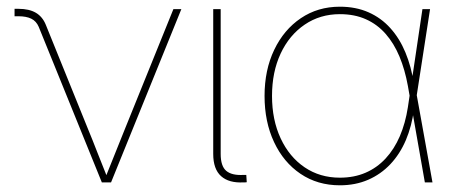

<svg xmlns="http://www.w3.org/2000/svg" viewBox="-20 -550 1360 579"><path d="M287.1 0 96.7 -469.2Q89.4 -486.3 74.2 -493.7Q59.1 -501 35.6 -501H23.9V-523.4H35.6Q67.9 -523.4 88.1 -511.5Q108.4 -499.5 118.2 -475.1L244.1 -164.1Q259.3 -127.4 273.9 -89.6Q288.6 -51.8 303.7 -14.6H297.9Q313 -51.8 327.9 -89.4Q342.8 -127 357.9 -164.1L502.9 -522.5H526.9L314.9 0Z M714.4 0Q670.4 2.4 646.7 -18.8Q623 -40 623 -85.9V-522.5H645.5V-85.9Q645.5 -48.8 662.4 -34.7Q679.2 -20.5 714.4 -22.5Q716.8 -22.5 718.5 -22.5Q720.2 -22.5 722.7 -22.5L724.1 -0.5Q721.7 0 719.2 0Q716.8 0 714.4 0Z M1004.9 8.8Q937.5 8.8 886.2 -25.9Q835 -60.5 806.4 -121.6Q777.8 -182.6 777.8 -260.7Q777.8 -338.9 806.9 -399.7Q835.9 -460.4 887.2 -495.1Q938.5 -529.8 1004.9 -529.8Q1053.2 -529.8 1091.3 -512.9Q1129.4 -496.1 1157.2 -465.1Q1185.1 -434.1 1202.6 -391.8Q1220.2 -349.6 1228 -297.9H1233.9L1236.3 -265.6L1284.2 0H1261.2L1210 -291Q1201.2 -339.8 1184.6 -379.6Q1168 -419.4 1142.8 -448Q1117.7 -476.6 1083.5 -491.9Q1049.3 -507.3 1004.9 -507.3Q945.3 -507.3 898.9 -475.8Q852.5 -444.3 826.4 -388.7Q800.3 -333 800.3 -260.7Q800.3 -188.5 826.4 -132.6Q852.5 -76.7 898.7 -45.4Q944.8 -14.2 1004.9 -14.2Q1047.9 -14.2 1082.3 -29.1Q1116.7 -43.9 1142.8 -72Q1168.9 -100.1 1185.8 -139.4Q1202.6 -178.7 1210 -226.6L1253.9 -522.5H1276.9L1236.3 -259.8L1234.4 -220.7H1228.5Q1221.7 -169.4 1203.9 -127.4Q1186 -85.4 1157.2 -54.9Q1128.4 -24.4 1090.1 -7.8Q1051.8 8.8 1004.9 8.8Z"/></svg>

Font: Inter 28pt Thin
Style: Regular
Weight: 250
Designer: Rasmus Andersson
Foundry: rsms
Version: Version 4.001;git-66647c0bb